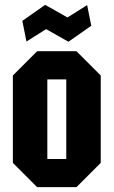

<svg xmlns="http://www.w3.org/2000/svg" viewBox="-20 -771 468 791"><path d="M33 -100V-460L133 -560H295L395 -460V-100L295 0H133ZM175 -116H253V-444H175ZM89 -600 72 -685 166 -751 258 -699 339 -750 356 -665 262 -599 170 -651Z"/></svg>

Font: Tektur Condensed SemiBold
Style: Regular
Weight: 600
Width: 3
Designer: Adam Jagosz
Foundry: Adam Jagosz
Version: Version 1.005;gftools[0.9.30]